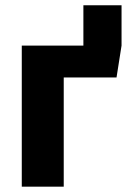

<svg xmlns="http://www.w3.org/2000/svg" viewBox="-20 -703 478 723"><path d="M437.7 -531.4 294 -521.4V-683.2H437.7ZM220 -411.2V0H62V-531.4H437.7L418.8 -411.2Z"/></svg>

Font: Fira Sans Variable
Style: Regular
Weight: 400
Designer: Carrois Corporate & Edenspiekermann AG
Foundry: Carrois Corporate GbR & Edenspiekermann AG
Version: Version 4.202